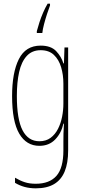

<svg xmlns="http://www.w3.org/2000/svg" viewBox="-20 -786 462 1048"><path d="M202 -537Q258 -537 286.5 -507Q315 -477 326 -440H329L332 -527H352V35Q352 104 333 150Q314 196 275 219Q236 242 175 242Q143 242 115 234.5Q87 227 62 212V184Q89 200 115 208.5Q141 217 175 217Q250 217 288 174Q326 131 326 35V-12Q326 -35 326.5 -57.5Q327 -80 329 -111H326Q315 -60 281.5 -25Q248 10 195 10Q124 10 85 -56.5Q46 -123 46 -262Q46 -390 83 -463.5Q120 -537 202 -537ZM202 -512Q155 -512 126 -480.5Q97 -449 84.5 -393Q72 -337 72 -262Q72 -135 103 -75Q134 -15 195 -15Q231 -15 256 -33.5Q281 -52 296.5 -82.5Q312 -113 319 -149Q326 -185 326 -221V-329Q326 -378 313.5 -419.5Q301 -461 274 -486.5Q247 -512 202 -512ZM253 -756Q246 -738 237 -710.5Q228 -683 220.5 -654.5Q213 -626 211 -606H181V-616Q187 -639 195.5 -665Q204 -691 215.5 -717.5Q227 -744 240 -766H253Z"/></svg>

Font: Noto Sans Khmer ExtraCondensed Thin
Style: Regular
Weight: 250
Width: 2
Designer: Danh Hong and the Monotype Design Team
Foundry: Monotype Imaging Inc.
Version: Version 2.004